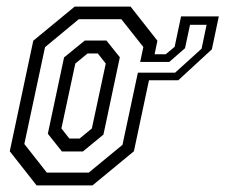

<svg xmlns="http://www.w3.org/2000/svg" viewBox="-20 -560 681 580"><path d="M527 -510.5H641L620 -411L518.5 -317.5H430L384.5 -103L259.5 0H90.5L9.5 -103L80.5 -437L205.5 -540H374.5L455.5 -437L447 -396H480.5L507.5 -418.5ZM121.5 -38.5H248L350 -122.5L396.5 -340.5L399.5 -354.5L413 -418L346.5 -502H218L116 -417.5L53.5 -125ZM554 -485 539 -414.5 491.5 -373H403.5L399.5 -354.5L396.5 -340.5H509L589 -413L604 -485ZM167 -102.5 124.5 -156 173.5 -386.5 236 -437.5H301.5L342 -387L292.5 -153.5L230.5 -102.5ZM189.5 -141.5H220.5L257.5 -172L299.5 -368L275.5 -398.5H244.5L207.5 -368L165.5 -172Z"/></svg>

Font: Tourney Condensed Regular
Style: Italic
Weight: 400
Width: 3
Italic angle: -12°
Designer: Tyler Finck
Foundry: Etcetera Type Co
Version: Version 1.010; ttfautohint (v1.8.3)